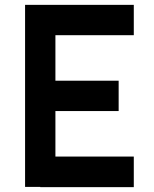

<svg xmlns="http://www.w3.org/2000/svg" viewBox="-20 -770 634 791"><path d="M531.2 -625H208.3V-437.5H468.8V-312.5H208.3V-125H531.2V1H145.8V0H83.3V-750H531.2Z"/></svg>

Font: Vladivostok Bold
Style: Regular
Weight: 700
Width: 4
Designer: Michael Sharanda
Foundry: Michael Sharanda
Version: Version 1.005